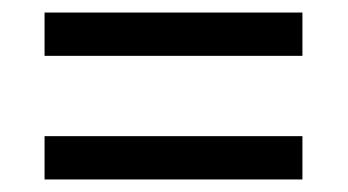

<svg xmlns="http://www.w3.org/2000/svg" viewBox="-20 -510 554 306"><path d="M51 -421H462V-490H51ZM51 -224H462V-293H51Z"/></svg>

Font: Noto Serif Myanmar SemiCondensed
Style: Bold
Weight: 700
Width: 4
Designer: Ben Mitchell and the Monotype Design Team
Foundry: Monotype Imaging Inc.
Version: Version 2.106